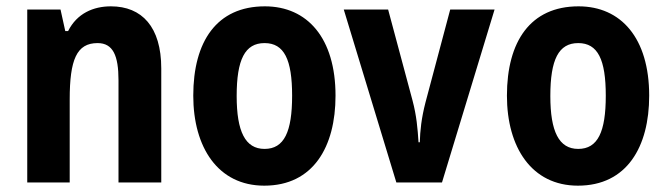

<svg xmlns="http://www.w3.org/2000/svg" viewBox="-20 -576 2107 606"><path d="M330 -556C275 -556 223 -534 195 -478H186L171 -546H66V0H200V-262C200 -388 222 -440 288 -440C337 -440 354 -400 354 -323V0H489V-360C489 -491 428 -556 330 -556Z M1039 -274C1039 -456 950 -556 816 -556C664 -556 590 -445 590 -274C590 -111 668 10 814 10C969 10 1039 -113 1039 -274ZM727 -273C727 -388 753 -440 815 -440C877 -440 902 -388 902 -274C902 -160 877 -106 815 -106C754 -106 727 -161 727 -273Z M1231 0H1375L1541 -546H1401L1323 -253C1310 -203 1306 -163 1305 -127H1301C1298 -171 1295 -210 1282 -259L1205 -546H1065Z M2029 -274C2029 -456 1940 -556 1806 -556C1654 -556 1580 -445 1580 -274C1580 -111 1658 10 1804 10C1959 10 2029 -113 2029 -274ZM1717 -273C1717 -388 1743 -440 1805 -440C1867 -440 1892 -388 1892 -274C1892 -160 1867 -106 1805 -106C1744 -106 1717 -161 1717 -273Z"/></svg>

Font: Noto Sans Telugu Condensed
Style: Bold
Weight: 700
Width: 3
Designer: Jelle Bosma - Monotype Design Team
Foundry: Monotype Imaging Inc.
Version: Version 2.005